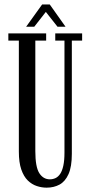

<svg xmlns="http://www.w3.org/2000/svg" viewBox="-20 -854 417 886"><path d="M195 12Q172.5 12 149.8 4.5Q127 -3 108.2 -21.2Q89.5 -39.5 78.2 -72Q67 -104.5 67 -154.5V-666.5H18.5V-700H193V-666.5H143V-156.5Q143 -84 161.2 -55.2Q179.5 -26.5 210 -26.5Q224 -26.5 236.2 -32.2Q248.5 -38 257.8 -51.8Q267 -65.5 272.2 -89.5Q277.5 -113.5 277.5 -149.5V-666.5H235V-700H359V-666.5H311.5V-144Q311.5 -84.5 296.2 -50.5Q281 -16.5 254.8 -2.2Q228.5 12 195 12ZM100.5 -730.5 174.5 -833.5H209.5L282.5 -730.5H245.5L191.5 -799L138 -730.5Z"/></svg>

Font: Imbue Thin
Style: Regular
Weight: 400
Version: Version 1.102